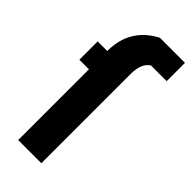

<svg xmlns="http://www.w3.org/2000/svg" viewBox="-229 -739 779 779"><g transform="rotate(45 160.5 -350.0)"><path d="M177 -700H321V-595H231Q197 -574 197 -511V0H64V-406H9V-511H64Q64 -641 177 -700Z"/></g></svg>

Font: Jockey One
Style: Regular
Weight: 400
Designer: TypeTogether
Foundry: TypeTogether
Version: Version 1.002